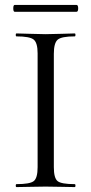

<svg xmlns="http://www.w3.org/2000/svg" viewBox="-20 -761 372 781"><path d="M40 -713Q34 -713 34 -727Q34 -741 40 -741H291Q298 -741 298 -727Q298 -713 291 -713ZM199 -81Q199 -37 214 -24.5Q229 -12 284 -12Q287 -12 287 -6Q287 0 284 0Q270 0 230.5 -1Q191 -2 165 -2Q142 -2 102 -1Q62 0 47 0Q44 0 44 -6Q44 -12 47 -12Q102 -12 117.5 -24.5Q133 -37 133 -81V-544Q133 -587 117 -600Q101 -613 47 -613Q44 -613 44 -619Q44 -625 47 -625Q62 -625 102 -623.5Q142 -622 165 -622Q191 -622 231 -623.5Q271 -625 284 -625Q287 -625 287 -619Q287 -613 284 -613Q230 -613 214.5 -599.5Q199 -586 199 -542Z"/></svg>

Font: Cormorant
Style: Regular
Weight: 400
Designer: Christian Thalmann (Catharsis Fonts)
Version: Version 1.000;PS 001.000;hotconv 1.0.70;makeotf.lib2.5.58329